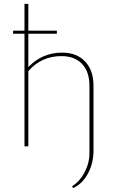

<svg xmlns="http://www.w3.org/2000/svg" viewBox="-20 -759 603 996"><path d="M107 0V-584H48V-600H107V-739H127V-600H275V-584H127V-411Q199 -486 302 -486Q378 -486 421.5 -440Q465 -394 465 -314V23Q465 88 436 141.5Q407 195 359 217L354 207Q394 182 419 134.5Q444 87 444 35V-314Q444 -387 405.5 -427.5Q367 -468 298 -468Q195 -468 127 -390V0Z"/></svg>

Font: Cantarell Thin
Style: Regular
Weight: 100
Designer: Dave Crossland, Nikolaus Waxweiler, Florian Fecher, Jacques Le Bailly, Eben Sorkin, Alexei Vanyashin, Alexios Zavras, Em
Version: Version 0.303